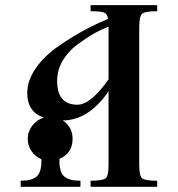

<svg xmlns="http://www.w3.org/2000/svg" viewBox="-20 -720 686 740"><path d="M516.6 -85.9V-613.3C516.6 -641.9 520.2 -659.7 527.3 -666.5C534.5 -673.3 554 -676.8 585.9 -676.8V-700.2H329.1V-676.8C354.5 -676.8 371.6 -675.1 380.4 -671.9C389.2 -668.6 394.5 -660.5 396.5 -647.5C367.2 -635.1 338.1 -621.3 309.1 -606C280.1 -590.7 247.1 -570.5 210 -545.4C172.9 -520.3 142.7 -491.7 119.6 -459.5C96.5 -427.2 85 -394.5 85 -361.3C85 -313.2 106.1 -281.6 148.4 -266.6C130.9 -261.4 116.2 -251.1 104.5 -235.8C92.8 -220.5 86.9 -203.5 86.9 -184.6C86.9 -167 91.8 -151.2 101.6 -137.2C111.3 -123.2 124 -113 139.6 -106.4V-99.6C139.6 -71 133.6 -51.1 121.6 -40C109.5 -29 88.9 -23.4 59.6 -23.4V0H290V-23.4C260.7 -23.4 239.9 -29 227.5 -40C215.2 -51.1 209 -71 209 -99.6V-107.4C242.8 -122.4 259.8 -148.1 259.8 -184.6C259.8 -215.2 247.1 -238.9 221.7 -255.9C288.1 -255.9 347 -293.3 398.4 -368.2V-85.9C398.4 -57.3 394.9 -39.7 387.7 -33.2C380.5 -26.7 361 -23.4 329.1 -23.4V0H585.9V-23.4C554 -23.4 534.5 -26.7 527.3 -33.2C520.2 -39.7 516.6 -57.3 516.6 -85.9ZM398.4 -414.1C352.2 -349 312.2 -316.4 278.3 -316.4C226.2 -316.4 200.2 -347 200.2 -408.2C200.2 -435.5 207.2 -461.3 221.2 -485.4C235.2 -509.4 253.7 -530.1 276.9 -547.4C300 -564.6 321 -578.6 339.8 -589.4C358.7 -600.1 378.3 -609.4 398.4 -617.2V-613.3Z"/></svg>

Font: TriodPostnaja
Style: Medium
Weight: 500
Version: 20110805; ttfautohint (v0.96) -l 8 -r 50 -G 200 -x 14 -w "G"